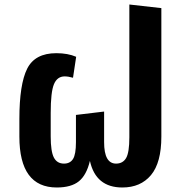

<svg xmlns="http://www.w3.org/2000/svg" viewBox="-20 -816 813 852"><path d="M554 -796 696 -780V-210Q696 -94 650 -39Q604 16 523 16Q405 16 379 -102Q364 -39 330 -11.5Q296 16 232 16Q66 16 66 -210V-288Q66 -442 100.5 -511Q135 -580 230 -580Q281 -580 318 -564L304 -471Q283 -477 267 -477Q234 -477 219.5 -442.5Q205 -408 205 -315V-211Q205 -144 219 -117Q233 -90 264 -90Q291 -90 304 -110.5Q317 -131 317 -185V-306L442 -321V-185Q442 -90 495 -90Q525 -90 539.5 -114.5Q554 -139 554 -207Z"/></svg>

Font: FiraGO SemiBold
Style: Regular
Weight: 600
Designer: bBox Type
Foundry: bBox Type GmbH
Version: Version 1.001;PS 001.001;hotconv 1.0.88;makeotf.lib2.5.64775